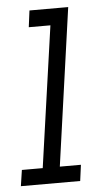

<svg xmlns="http://www.w3.org/2000/svg" viewBox="-59 -683 387 716"><g transform="rotate(-5 134.0 -325.0)"><path d="M-1 -60 -10 0H212L220 -60H141L224 -650H79L71 -588H152L77 -60Z"/></g></svg>

Font: Josefin Slab Thin SemiBold
Style: Italic
Weight: 600
Italic angle: -12°
Version: Version 2.000